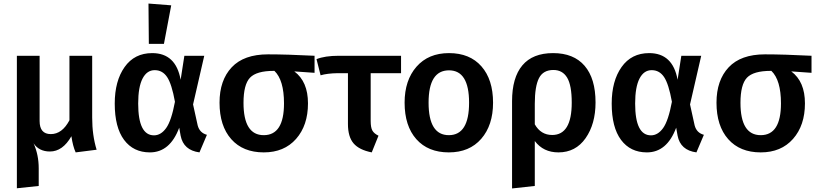

<svg xmlns="http://www.w3.org/2000/svg" viewBox="-20 -843 4607 1081"><path d="M524 0 406 15Q390 -20 382 -76Q333 10 261 10Q200 10 169 -36Q198 28 198 105V204L75 217V-529H203V-162Q203 -88 266 -88Q330 -88 371 -166V-529H499V-181Q499 -81 524 0Z M816 -823 944 -813 903 -596H818ZM837 -544Q970 -544 997 -394L1018 -529H1130L1067 -255L1093 -137Q1104 -95 1145 -84L1103 15Q1013 3 997 -79L989 -124Q937 15 824 15Q731 15 678.5 -55.5Q626 -126 626 -260Q626 -387 681.5 -465.5Q737 -544 837 -544ZM758 -260Q758 -81 847 -81Q886 -81 915.5 -122Q945 -163 965 -270Q947 -370 921 -409Q895 -448 851 -448Q807 -448 782.5 -400.5Q758 -353 758 -260Z M1751 -529V-433L1637 -441Q1714 -384 1714 -261Q1714 -137 1647 -61Q1580 15 1465 15Q1348 15 1282 -59.5Q1216 -134 1216 -265Q1216 -391 1284.5 -464Q1353 -537 1489 -537Q1595 -537 1751 -529ZM1579 -261Q1579 -392 1525 -444H1522Q1424 -444 1387.5 -405.5Q1351 -367 1351 -264Q1351 -82 1465 -82Q1579 -82 1579 -261Z M2238 -431H2067V-162Q2067 -125 2076.5 -108Q2086 -91 2111 -79L2073 15Q2002 1 1970.5 -36Q1939 -73 1939 -145V-431H1881Q1822 -430 1785 -419L1762 -510Q1809 -529 1888 -529H2238Z M2508 -544Q2625 -544 2690.5 -469.5Q2756 -395 2756 -265Q2756 -138 2689.5 -61.5Q2623 15 2507 15Q2390 15 2324 -59.5Q2258 -134 2258 -265Q2258 -391 2325 -467.5Q2392 -544 2508 -544ZM2508 -447Q2393 -447 2393 -265Q2393 -82 2507 -82Q2621 -82 2621 -265Q2621 -447 2508 -447Z M3094 -544Q3210 -544 3271.5 -472.5Q3333 -401 3333 -266Q3333 -145 3277 -65Q3221 15 3124 15Q3039 15 2991 -49V204L2863 218V-273Q2863 -406 2921 -475Q2979 -544 3094 -544ZM3089 -83Q3199 -83 3199 -265Q3199 -363 3173 -406Q3147 -449 3096 -449Q3038 -449 3014.5 -403Q2991 -357 2991 -258V-143Q3025 -83 3089 -83Z M3635 -544Q3768 -544 3795 -394L3816 -529H3928L3865 -255L3891 -137Q3902 -95 3943 -84L3901 15Q3811 3 3795 -79L3787 -124Q3735 15 3622 15Q3529 15 3476.5 -55.5Q3424 -126 3424 -260Q3424 -387 3479.5 -465.5Q3535 -544 3635 -544ZM3556 -260Q3556 -81 3645 -81Q3684 -81 3713.5 -122Q3743 -163 3763 -270Q3745 -370 3719 -409Q3693 -448 3649 -448Q3605 -448 3580.5 -400.5Q3556 -353 3556 -260Z M4549 -529V-433L4435 -441Q4512 -384 4512 -261Q4512 -137 4445 -61Q4378 15 4263 15Q4146 15 4080 -59.5Q4014 -134 4014 -265Q4014 -391 4082.5 -464Q4151 -537 4287 -537Q4393 -537 4549 -529ZM4377 -261Q4377 -392 4323 -444H4320Q4222 -444 4185.5 -405.5Q4149 -367 4149 -264Q4149 -82 4263 -82Q4377 -82 4377 -261Z"/></svg>

Font: FiraGO Medium
Style: Regular
Weight: 500
Designer: bBox Type
Foundry: bBox Type GmbH
Version: Version 1.001;PS 001.001;hotconv 1.0.88;makeotf.lib2.5.64775